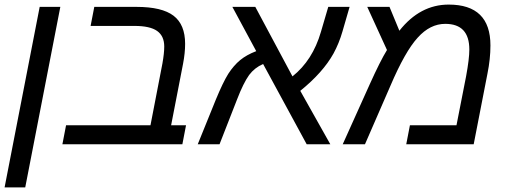

<svg xmlns="http://www.w3.org/2000/svg" viewBox="-22 -629 2215 837"><path d="M-2 188 151 -599H241L88 188Z M564 -516H373L389 -599H573Q684 -599 734.5 -560.5Q785 -522 785 -438Q785 -398 776 -351L724 -83H789L773 0H250L266 -83H634L686 -352Q694 -397 694 -426Q694 -472 663 -494Q632 -516 564 -516Z M1095 -406 991 -599H1091L1253 -296Q1341 -366 1377 -490L1409 -599H1502L1471 -492Q1456 -440 1432 -396Q1386 -313 1287 -233L1418 0H1315L1125 -350Q1088 -334 1064 -302Q1039 -267 1012 -197L935 0H840L919 -195Q950 -270 973 -307Q997 -344 1025 -367Q1053 -390 1095 -406Z M1934 -609Q2116 -609 2116 -431Q2116 -372 2103 -308L2043 0H1749L1765 -83H1968L2010 -297Q2024 -373 2024 -413Q2024 -525 1919 -525Q1853 -525 1799 -465Q1744 -405 1680 -255L1569 0H1472L1590 -262Q1636 -364 1665 -411L1579 -599H1676L1719 -495Q1809 -609 1934 -609Z"/></svg>

Font: Libra Sans
Style: Italic
Weight: 400
Italic angle: -12°
Foundry: Context Ltd
Version: Version 1.002